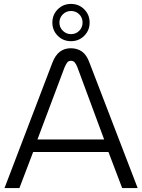

<svg xmlns="http://www.w3.org/2000/svg" viewBox="-20 -959 725 979"><path d="M3 0 247 -639Q262 -678 285.5 -695.5Q309 -713 341 -713Q374 -713 398 -696Q422 -679 436 -640L682 0H603L533 -184H149L79 0ZM171 -248H511L375 -615Q369 -631 361.5 -640Q354 -649 342 -649Q329 -649 322.5 -640Q316 -631 309 -615ZM342 -749Q302 -749 274.5 -776.5Q247 -804 247 -844Q247 -884 274.5 -911.5Q302 -939 342 -939Q382 -939 409.5 -911.5Q437 -884 437 -844Q437 -804 409.5 -776.5Q382 -749 342 -749ZM342 -785Q367 -785 384 -802Q401 -819 401 -844Q401 -869 384 -886Q367 -903 342 -903Q318 -903 300.5 -886Q283 -869 283 -844Q283 -819 300.5 -802Q318 -785 342 -785Z"/></svg>

Font: MuseoModerno SemiBold Light
Style: Regular
Weight: 300
Version: Version 1.001